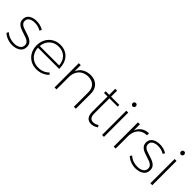

<svg xmlns="http://www.w3.org/2000/svg" viewBox="210 -1810 2914 2914"><g transform="rotate(45 1666.5 -353.0)"><path d="M226 -484Q168 -484 132 -461.5Q96 -439 96 -394Q96 -364 114 -344Q132 -324 159 -313Q186 -302 232 -288Q287 -271 320 -256Q353 -241 376.5 -213Q400 -185 400 -139Q400 -70 348 -34.5Q296 1 219 1Q164 1 114 -18Q64 -37 28 -71L47 -103Q81 -71 126.5 -54Q172 -37 221 -37Q281 -37 320.5 -62Q360 -87 360 -135Q360 -167 341.5 -187.5Q323 -208 295 -220Q267 -232 220 -246Q166 -263 134 -277.5Q102 -292 79 -319.5Q56 -347 56 -391Q56 -456 104.5 -489Q153 -522 227 -522Q309 -522 376 -481L358 -447Q300 -484 226 -484Z M981 -249H526Q529 -186 557 -138Q585 -90 633 -63.5Q681 -37 741 -37Q794 -37 839.5 -55.5Q885 -74 917 -109L941 -82Q904 -42 852 -20.5Q800 1 739 1Q666 1 608 -32.5Q550 -66 517.5 -125.5Q485 -185 485 -260Q485 -335 518 -395Q551 -455 608.5 -488.5Q666 -522 739 -522Q814 -522 869.5 -487.5Q925 -453 953.5 -391Q982 -329 981 -249ZM943 -286Q937 -376 882 -430Q827 -484 739 -484Q651 -484 593 -429.5Q535 -375 527 -286Z M1587 -318V0H1545V-310Q1545 -390 1500 -435Q1455 -480 1375 -480Q1286 -478 1232.5 -425.5Q1179 -373 1172 -282V0H1130V-521H1172V-388Q1198 -452 1252.5 -486Q1307 -520 1385 -522Q1480 -522 1533.5 -467.5Q1587 -413 1587 -318Z M2023 -36Q1968 1 1912 1Q1856 1 1826 -35.5Q1796 -72 1796 -144V-472H1720V-508H1796V-637H1836V-508H2013V-472H1836V-149Q1836 -40 1917 -40Q1963 -40 2007 -70Z M2206 -671Q2206 -655 2195.5 -644.5Q2185 -634 2171 -634Q2157 -634 2146.5 -644.5Q2136 -655 2136 -671Q2136 -686 2146.5 -696.5Q2157 -707 2171 -707Q2185 -707 2195.5 -696.5Q2206 -686 2206 -671ZM2150 -521H2191V0H2150Z M2636 -522V-479Q2551 -479 2500 -426.5Q2449 -374 2442 -282V0H2400V-521H2442V-390Q2467 -453 2516.5 -486.5Q2566 -520 2636 -522Z M2872 -484Q2814 -484 2778 -461.5Q2742 -439 2742 -394Q2742 -364 2760 -344Q2778 -324 2805 -313Q2832 -302 2878 -288Q2933 -271 2966 -256Q2999 -241 3022.5 -213Q3046 -185 3046 -139Q3046 -70 2994 -34.5Q2942 1 2865 1Q2810 1 2760 -18Q2710 -37 2674 -71L2693 -103Q2727 -71 2772.5 -54Q2818 -37 2867 -37Q2927 -37 2966.5 -62Q3006 -87 3006 -135Q3006 -167 2987.5 -187.5Q2969 -208 2941 -220Q2913 -232 2866 -246Q2812 -263 2780 -277.5Q2748 -292 2725 -319.5Q2702 -347 2702 -391Q2702 -456 2750.5 -489Q2799 -522 2873 -522Q2955 -522 3022 -481L3004 -447Q2946 -484 2872 -484Z M3243 -671Q3243 -655 3232.5 -644.5Q3222 -634 3208 -634Q3194 -634 3183.5 -644.5Q3173 -655 3173 -671Q3173 -686 3183.5 -696.5Q3194 -707 3208 -707Q3222 -707 3232.5 -696.5Q3243 -686 3243 -671ZM3187 -521H3228V0H3187Z"/></g></svg>

Font: TypoPRO Montserrat
Style: Regular
Weight: 275
Designer: Julieta Ulanovsky
Foundry: Julieta Ulanovsky
Version: Version 6.001